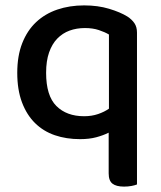

<svg xmlns="http://www.w3.org/2000/svg" viewBox="-20 -502 597 712"><path d="M488 182Q481 185 468 187.5Q455 190 440 190Q411 190 397 179Q383 168 383 141V-10Q363 0 337 7Q311 14 277 14Q226 14 183.5 -0.5Q141 -15 110 -45.5Q79 -76 61.5 -122.5Q44 -169 44 -232Q44 -295 62.5 -342Q81 -389 114 -420Q147 -451 192.5 -466.5Q238 -482 292 -482Q343 -482 384.5 -469.5Q426 -457 452 -441Q469 -430 478.5 -416Q488 -402 488 -381ZM292 -71Q320 -71 343.5 -79Q367 -87 384 -99V-374Q369 -383 346.5 -390.5Q324 -398 295 -398Q264 -398 238 -388.5Q212 -379 192.5 -359Q173 -339 162 -307.5Q151 -276 151 -232Q151 -147 189 -109Q227 -71 292 -71Z"/></svg>

Font: Baloo Paaji 2 Medium
Style: Regular
Weight: 500
Designer: Shuchita Grover, Noopur Datye and Ek Type
Foundry: Ek Type
Version: Version 1.640;hotconv 1.0.111;makeotfexe 2.5.65597; ttfautoh